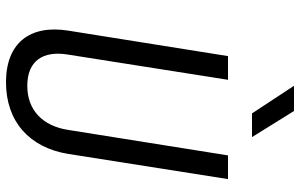

<svg xmlns="http://www.w3.org/2000/svg" viewBox="-200 -790 1000 640"><g transform="rotate(90 300.0 -470.0)"><path d="M358 -810H437L350 -950H266ZM254 10C386 10 472 -69 493 -197L577 -730H498L413 -197C400 -113 348 -61 266 -61C183 -61 148 -113 162 -197L246 -730H167L82 -197C62 -70 123 10 254 10Z"/></g></svg>

Font: JetBrains Mono Light
Style: Italic
Weight: 336
Italic angle: -9°
Monospace: yes
Designer: Philipp Nurullin, Konstantin Bulenkov
Foundry: JetBrains
Version: Version 2.305